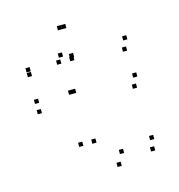

<svg xmlns="http://www.w3.org/2000/svg" viewBox="-105 -773 830 888"><g transform="rotate(-15 310.0 -329.0)"><path d="M239 -359V-379H219V-359ZM76 -359V-379H56V-359ZM76 -309.5V-329.5H56V-309.5ZM531.5 -309.5V-329.5H511.5V-309.5ZM546 -359V-379H526V-359ZM253.5 -359V-379H233.5V-359ZM222 -114V-134H202V-114ZM369.5 21.5V1.5H349.5V21.5ZM537.5 -7.5V-27.5H517.5V-7.5ZM547 -59.5V-79.5H527V-59.5ZM395.5 -33.5V-53.5H375.5V-33.5ZM284.5 -112.5V-132.5H264.5V-112.5ZM284.5 -507.5V-527.5H264.5V-507.5ZM222 -507.5V-527.5H202V-507.5ZM287 -521.5V-541.5H267V-521.5ZM287 -660.5V-680.5H267V-660.5ZM266.5 -660.5V-680.5H246.5V-660.5ZM76 -510V-530H56V-510ZM76 -487V-507H56V-487ZM531.5 -487V-507H511.5V-487ZM546 -537V-557H526V-537ZM238 -537V-557H218V-537Z"/></g></svg>

Font: Monaspace Argon Dots Var
Style: Regular
Weight: 400
Designer: Riley Cran and the Lettermatic Team
Version: Version 1.100 (Monaspace Argon Dots)